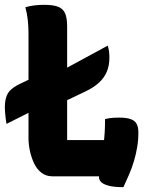

<svg xmlns="http://www.w3.org/2000/svg" viewBox="-53 -730 623 795"><path d="M163 0Q138 0 119 -14.5Q100 -29 88.5 -53Q77 -77 71 -104.5Q65 -132 65 -159Q65 -213 65 -267Q65 -321 65 -374.5Q65 -428 65 -482Q65 -536 65 -590Q65 -620 62 -647.5Q59 -675 52 -700Q69 -705 88.5 -707.5Q108 -710 130 -710Q166 -710 186.5 -702.5Q207 -695 216 -676Q225 -657 225 -620Q225 -568 225 -510.5Q225 -453 225 -392.5Q225 -332 225 -271Q225 -210 225 -150H394Q416 -150 431.5 -141Q447 -132 455.5 -113.5Q464 -95 466 -66.5Q468 -38 464 0ZM382 -237Q390 -239 399 -240.5Q408 -242 418.5 -242.5Q429 -243 440 -243Q470 -243 487.5 -237Q505 -231 512.5 -217.5Q520 -204 520 -181Q520 -150 515 -120.5Q510 -91 501.5 -62.5Q493 -34 481.5 -7.5Q470 19 458 45Q421 45 399 39.5Q377 34 367 25Q357 16 357 4Q357 -32 363.5 -64Q370 -96 376 -136.5Q382 -177 382 -237ZM393 -541Q397 -529 398.5 -516.5Q400 -504 400 -492Q400 -458 389 -432.5Q378 -407 356 -387Q334 -367 300 -351L233 -319Q219 -312 197.5 -308.5Q176 -305 155 -301.5Q134 -298 119 -290L-26 -217Q-28 -227 -29.5 -239.5Q-31 -252 -32 -264.5Q-33 -277 -33 -286Q-33 -324 -19 -345.5Q-5 -367 32 -384L121 -426Q134 -432 154 -435Q174 -438 194 -441Q214 -444 227 -451Z"/></svg>

Font: Recursive Casual ExtraBold
Style: Regular
Weight: 800
Version: Version 1.047